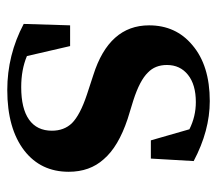

<svg xmlns="http://www.w3.org/2000/svg" viewBox="-54 -524 594 525"><g transform="rotate(90 242.5 -261.0)"><path d="M225.6 15.6Q129.9 15.6 44.9 -29.3L48.8 -156.2H105.5L132.8 -38.1Q169.9 -22.5 217.8 -22.5Q276.4 -22.5 306.6 -43.9Q336.9 -65.4 336.9 -106.4Q336.9 -139.6 316.4 -161.1Q293.9 -183.6 238.3 -202.1L184.6 -219.7Q48.8 -262.7 48.8 -372.1Q48.8 -445.3 102.5 -490.2Q158.2 -538.1 255.9 -538.1Q336.9 -538.1 419.9 -494.1L413.1 -377H363.3L333 -482.4Q297.9 -500 258.8 -500Q210.9 -500 184.1 -478.5Q157.2 -457 157.2 -420.9Q157.2 -388.7 177.7 -369.1Q199.2 -346.7 253.9 -329.1L304.7 -313.5Q380.9 -288.1 415 -248Q449.2 -210 449.2 -152.3Q449.2 -76.2 391.6 -31.2Q331.1 15.6 225.6 15.6Z"/></g></svg>

Font: Bpmf GenRyu Min B
Style: B
Weight: 700
Foundry: But Ko
Version: Version 1.320